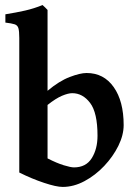

<svg xmlns="http://www.w3.org/2000/svg" viewBox="-20 -716 536 749"><path d="M462.4 -228Q462.4 -189 441.7 -147Q420.9 -105 386.5 -68.6Q352.1 -32.2 309.8 -9.5Q267.6 13.2 224.6 13.2Q199.7 13.2 151.9 -2.7Q104 -18.6 55.2 -43V-567.9Q55.2 -594.2 51.8 -606Q48.3 -617.7 36.9 -621.3Q25.4 -625 1 -627.9V-660.2Q43.5 -667 77.9 -674.8Q112.3 -682.6 146 -696.3Q151.4 -691.4 156.2 -686.8Q161.1 -682.1 165.5 -677.2V-361.8Q210.9 -399.9 251.7 -415.5Q292.5 -431.2 317.9 -431.2Q384.8 -431.2 423.6 -376.2Q462.4 -321.3 462.4 -228ZM360.4 -186.5Q360.4 -276.4 331.5 -314.5Q302.7 -352.5 261.7 -352.5Q246.1 -352.5 222.2 -342.5Q198.2 -332.5 165.5 -306.6V-98.1Q201.7 -79.6 228.8 -71.3Q255.9 -63 268.6 -63Q315.4 -63 337.9 -98.9Q360.4 -134.8 360.4 -186.5Z"/></svg>

Font: Dai Banna SIL SemiBold
Style: Regular
Weight: 600
Designer: Victor Gaultney
Foundry: SIL International
Version: Version 4.000